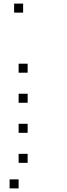

<svg xmlns="http://www.w3.org/2000/svg" viewBox="-20 -795 373 1065"><path d="M83.3 200V250H33.3V200ZM133.3 58.3V108.3H83.3V58.3ZM133.3 -108.3V-58.3H83.3V-108.3ZM133.3 -275V-225H83.3V-275ZM133.3 -441.7V-391.7H83.3V-441.7ZM108.3 -775V-725H58.3V-775Z"/></svg>

Font: 0xA000-Boxes
Style: Boxes
Weight: 400
Version: Version 0.1